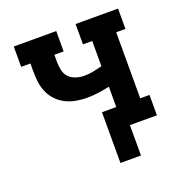

<svg xmlns="http://www.w3.org/2000/svg" viewBox="-124 -638 848 896"><g transform="rotate(-20 300.0 -189.5)"><path d="M323 151V-101H394V-202Q366 -196 337.5 -192Q309 -188 281 -188Q254 -188 227 -193Q200 -198 176 -210Q152 -222 133 -242Q114 -262 103.5 -287Q93 -312 90 -339Q87 -366 87 -393V-429H41V-530H252V-429H206V-393Q206 -373 210.5 -352Q215 -331 229 -316.5Q243 -302 263.5 -295.5Q284 -289 304 -289Q327 -289 349.5 -293.5Q372 -298 394 -304V-429H348V-530H559V-429H513V-101H559V0H425V151Z"/></g></svg>

Font: Iosevka Curly Slab Extended
Style: Bold
Weight: 700
Width: 7
Monospace: yes
Designer: Belleve Invis
Foundry: Belleve Invis
Version: Version 11.1.0; ttfautohint (v1.8.3)